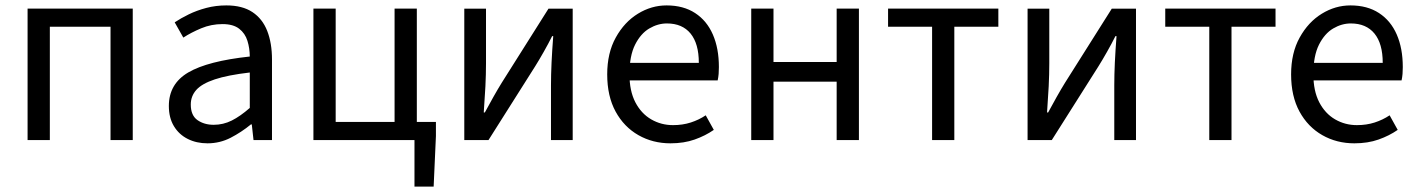

<svg xmlns="http://www.w3.org/2000/svg" viewBox="-20 -518 5245 710"><path d="M82 0V-486.1H470.9V0H388.7V-419.1H164.3V0Z M747.3 12Q706.6 12 674.2 -4.3Q641.8 -20.5 623.1 -51.5Q604.4 -82.4 604.4 -126.2Q604.4 -208 676.4 -250.2Q748.4 -292.3 903.7 -309Q903.5 -339.5 895 -367Q886.5 -394.6 864.5 -411.7Q842.4 -428.9 802.9 -428.9Q761.1 -428.9 724.1 -413.4Q687 -397.9 657.9 -379L626 -435.4Q648.3 -450.4 678 -464.9Q707.7 -479.4 742.9 -488.7Q778.1 -498 817.1 -498Q876.2 -498 913.4 -473.3Q950.6 -448.6 968.2 -403.6Q985.8 -358.6 985.8 -297.7V0H917.5L911.1 -57.9H907.8Q872.7 -29.1 832.8 -8.5Q792.9 12 747.3 12ZM770.2 -56.5Q805.6 -56.5 837.1 -72.3Q868.6 -88.1 903.7 -118.9V-249.9Q822 -240.4 774.3 -224.5Q726.6 -208.6 706 -185.6Q685.5 -162.7 685.5 -131.5Q685.5 -91.2 710.3 -73.8Q735.1 -56.5 770.2 -56.5Z M1512.7 172V0H1139V-486.1H1221.3V-67H1439.1V-486.1H1521.4V-67H1592V-14.9L1583.6 172Z M1696.9 0V-486H1777.2V-284.1Q1777.2 -244.1 1775 -198.9Q1772.7 -153.8 1768.9 -102.1H1772.9Q1787.3 -128.8 1804.5 -159.5Q1821.8 -190.2 1835.5 -212.2L2008.3 -486H2097.8V0H2017.5V-202.5Q2017.5 -241.3 2019.6 -286.7Q2021.8 -332.2 2025.8 -384.5H2021.8Q2008.1 -357 1990.8 -326.5Q1973.6 -296.1 1959.2 -273.1L1786.4 0Z M2459.4 12Q2393.8 12 2340.7 -18.3Q2287.5 -48.6 2256.4 -105.5Q2225.4 -162.5 2225.4 -242.9Q2225.4 -322.1 2257.1 -379.2Q2288.7 -436.4 2338.8 -467.2Q2388.8 -498 2444.9 -498Q2507.3 -498 2550.5 -469.7Q2593.8 -441.5 2616.1 -390.3Q2638.4 -339.2 2638.4 -270Q2638.4 -257.5 2637.5 -245.2Q2636.6 -232.9 2633.9 -220.8H2284.3V-285.6H2564.2Q2564.2 -356.4 2533.7 -393.9Q2503.1 -431.3 2446.1 -431.3Q2412.7 -431.3 2381 -412.7Q2349.3 -394 2328.5 -352.8Q2307.7 -311.5 2307.7 -243.7Q2307.7 -181.8 2329.4 -139.9Q2351.2 -98 2388.1 -76.6Q2424.9 -55.3 2468.7 -55.3Q2504.2 -55.3 2534.4 -65Q2564.7 -74.8 2589.7 -91.6L2619.6 -37.7Q2588.3 -16 2548.7 -2Q2509.1 12 2459.4 12Z M2758 0V-486.1H2840.3V-288.8H3073.9V-486.1H3156.2V0H3073.9V-215.9H2840.3V0Z M3426.8 0V-419.1H3264V-486.1H3671.8V-419.1H3509V0Z M3779.9 0V-486H3860.2V-284.1Q3860.2 -244.1 3858 -198.9Q3855.7 -153.8 3851.9 -102.1H3855.9Q3870.3 -128.8 3887.5 -159.5Q3904.8 -190.2 3918.5 -212.2L4091.3 -486H4180.8V0H4100.5V-202.5Q4100.5 -241.3 4102.6 -286.7Q4104.8 -332.2 4108.8 -384.5H4104.8Q4091.1 -357 4073.8 -326.5Q4056.6 -296.1 4042.2 -273.1L3869.4 0Z M4451.8 0V-419.1H4289V-486.1H4696.8V-419.1H4534V0Z M4988.4 12Q4922.8 12 4869.7 -18.3Q4816.5 -48.6 4785.4 -105.5Q4754.4 -162.5 4754.4 -242.9Q4754.4 -322.1 4786.1 -379.2Q4817.7 -436.4 4867.8 -467.2Q4917.8 -498 4973.9 -498Q5036.3 -498 5079.5 -469.7Q5122.8 -441.5 5145.1 -390.3Q5167.4 -339.2 5167.4 -270Q5167.4 -257.5 5166.5 -245.2Q5165.6 -232.9 5162.9 -220.8H4813.3V-285.6H5093.2Q5093.2 -356.4 5062.7 -393.9Q5032.1 -431.3 4975.1 -431.3Q4941.7 -431.3 4910 -412.7Q4878.3 -394 4857.5 -352.8Q4836.7 -311.5 4836.7 -243.7Q4836.7 -181.8 4858.4 -139.9Q4880.2 -98 4917.1 -76.6Q4953.9 -55.3 4997.7 -55.3Q5033.2 -55.3 5063.4 -65Q5093.7 -74.8 5118.7 -91.6L5148.6 -37.7Q5117.3 -16 5077.7 -2Q5038.1 12 4988.4 12Z"/></svg>

Font: Source Sans 3 Variable
Style: Regular
Weight: 200
Designer: Paul D. Hunt
Foundry: Adobe Systems Incorporated
Version: Version 3.026